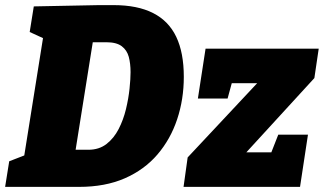

<svg xmlns="http://www.w3.org/2000/svg" viewBox="-32 -730 1265 750"><path d="M412 -710Q505 -710 566 -679Q627 -648 656.5 -586Q686 -524 686 -430Q686 -342 660 -264Q634 -186 583 -126.5Q532 -67 455.5 -33.5Q379 0 277 0H-12L4 -100L84 -131L60 -105L139 -600L158 -571L84 -605L100 -705L354 -710ZM313 -145Q355 -145 384 -167.5Q413 -190 431.5 -226Q450 -262 460 -303.5Q470 -345 474 -383.5Q478 -422 478 -448Q478 -482 471 -508Q464 -534 443.5 -549.5Q423 -565 383 -565H301L336 -600L257 -105L238 -145ZM1171 -204 1140 0H685L701 -115L1010 -445L1031 -405H828L885 -448L857 -345H741L771 -540H1213L1196 -425L879 -79L881 -135H1062L1006 -79L1055 -204Z"/></svg>

Font: Bitter Thin Black
Style: Italic
Weight: 900
Italic angle: -9°
Version: Version 3.020